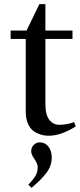

<svg xmlns="http://www.w3.org/2000/svg" viewBox="-20 -636 384 917"><path d="M30.8 -450.2V-490.2H106.9L168 -616.2H196.8V-490.2H326.2V-450.2H196.8V-140.1Q196.8 -86.9 215.6 -63.5Q234.4 -40 263.2 -40Q301.8 -40 334 -53.2L341.8 -32.2Q271 12.2 213.9 12.2Q201.2 12.2 188.7 10.3Q176.3 8.3 159.9 1.2Q143.6 -5.9 131.6 -17.6Q119.6 -29.3 111.3 -51.3Q103 -73.2 103 -102.1V-450.2ZM115.2 246.1Q139.2 221.7 149.7 203.1Q160.2 184.6 160.2 162.1Q160.2 146.5 144.5 123.8Q128.9 101.1 128.9 86.9Q128.9 68.8 140.9 56.4Q152.8 43.9 169.9 43.9Q195.3 43.9 211.2 64.2Q227.1 84.5 227.1 116.2Q227.1 138.2 219.5 158.2Q211.9 178.2 194.8 198.2Q177.7 218.3 166.3 229.2Q154.8 240.2 130.9 261.2Z"/></svg>

Font: Heuristica
Style: Regular
Weight: 400
Version: Version 1.0.2